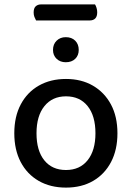

<svg xmlns="http://www.w3.org/2000/svg" viewBox="-20 -839 600 873"><path d="M388 -746H144Q140 -753 136.5 -762Q133 -771 133 -782Q133 -802 142.5 -810.5Q152 -819 167 -819H412Q416 -813 419 -803Q422 -793 422 -783Q422 -764 413 -755Q404 -746 388 -746ZM514 -233Q514 -158 485 -102.5Q456 -47 403.5 -16.5Q351 14 280 14Q209 14 156 -16.5Q103 -47 74 -102.5Q45 -158 45 -233Q45 -309 74.5 -364.5Q104 -420 157 -450Q210 -480 280 -480Q350 -480 402.5 -449.5Q455 -419 484.5 -364Q514 -309 514 -233ZM280 -401Q218 -401 182 -356.5Q146 -312 146 -233Q146 -154 181.5 -110Q217 -66 280 -66Q343 -66 378.5 -110.5Q414 -155 414 -233Q414 -312 378.5 -356.5Q343 -401 280 -401ZM338 -612Q338 -587 322 -571.5Q306 -556 279 -556Q254 -556 237.5 -571.5Q221 -587 221 -612Q221 -638 237.5 -654Q254 -670 279 -670Q306 -670 322 -654Q338 -638 338 -612Z"/></svg>

Font: Baloo Tamma 2 Medium
Style: Regular
Weight: 500
Designer: Divya Kowshik, Shuchita Grover and Ek Type
Foundry: Ek Type
Version: Version 1.700